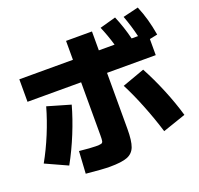

<svg xmlns="http://www.w3.org/2000/svg" viewBox="-145 -977 1228 1183"><g transform="rotate(-20 469.0 -385.5)"><path d="M224.6 35.2 233.4 -110.4Q308.6 -102.5 340.8 -102.5Q367.7 -102.5 376.7 -105.2Q385.7 -107.9 388.2 -117.9Q390.6 -127.9 390.6 -157.2V-503.9H39.1V-651.4H390.6V-775.4H560.5V-651.4H663.6Q644.5 -717.3 618.2 -778.3L723.6 -807.6Q755.9 -731.4 775.4 -651.4H817.4Q800.8 -722.2 774.4 -793L876 -817.4Q895.5 -771 908.7 -723.9Q921.9 -676.8 931.6 -620.1L879.9 -609.4V-503.9H560.5V-135.7Q560.5 -58.6 546.1 -20.8Q531.7 17.1 494.1 31.5Q456.5 45.9 379.9 45.9Q332 45.9 224.6 35.2ZM137.7 -438.5 289.1 -394.5Q266.1 -311 228.8 -219.5Q191.4 -127.9 146.5 -46.9L2.9 -112.3Q44.4 -186 79.6 -271.2Q114.7 -356.4 137.7 -438.5ZM629.9 -393.6 776.4 -446.3Q819.8 -365.7 857.4 -274.7Q895 -183.6 919.9 -97.7L768.6 -45.9Q741.7 -134.3 704.6 -227.8Q667.5 -321.3 629.9 -393.6Z"/></g></svg>

Font: Pretendard JP Black
Style: Regular
Weight: 900
Designer: Base glyphs from Inter by Rasmus Andersson; Hangeul glyphs from Noto Sans CJK(Source Han Sans) by Jang Soo-young and Kan
Foundry: Kil Hyung-jin
Version: Version 1.309